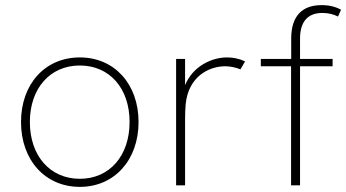

<svg xmlns="http://www.w3.org/2000/svg" viewBox="-20 -723 1350 749"><path d="M291.5 6C426 6 520.5 -98.5 520.5 -247C520.5 -395 426.5 -499 291.5 -499C155.5 -499 62 -395 62 -247C62 -98 156.5 6 291.5 6ZM96.5 -247C96.5 -378 175 -467.5 291.5 -467.5C407.5 -467.5 485.5 -378.5 485.5 -247C485.5 -115.5 407.5 -25.5 291.5 -25.5C175 -25.5 96.5 -115.5 96.5 -247Z M667 0H702V-253.5C702 -307.5 705 -331.5 711 -352.5C734 -433.5 802.5 -464.5 859 -464.5C879 -464.5 900.5 -459.5 918 -452.5L936 -483.5C913 -494.5 889 -499 865.5 -499C806.5 -499 733 -465.5 702 -391V-493H667Z M1115.5 0H1150.5V-464.5H1277.5V-493H1150.5V-572.5C1150.5 -639.5 1181.5 -672.5 1237.5 -672.5C1261 -672.5 1280.5 -667.5 1298.5 -658.5L1310.5 -685C1289.5 -696.5 1265.5 -703 1234.5 -703C1162.5 -703 1116 -664.5 1116 -572.5V-493H997.5V-464.5H1115.5Z"/></svg>

Font: HK Grotesk ExtraLight
Style: Regular
Weight: 200
Designer: Alfredo Marco Pradil
Foundry: Hanken Design Co.
Version: Version 3.001;FEAKit 1.0